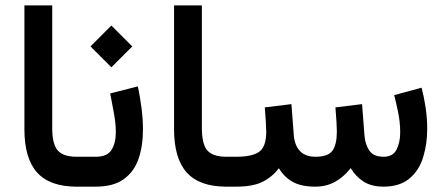

<svg xmlns="http://www.w3.org/2000/svg" viewBox="-20 -698 1663 718"><path d="M71.3 -677.7H175.3V-219.7Q175.3 -158.7 196 -135.3Q216.8 -111.8 266.6 -111.8H278.8V0H266.6Q166.5 0 118.9 -52.7Q71.3 -105.5 71.3 -214.8Z M337.9 0H259.3V-111.8H337.9Q381.3 -111.8 397.2 -137.7Q413.1 -163.6 413.1 -203.6Q413.1 -235.8 406.2 -273.7Q399.4 -311.5 392.1 -348.6L495.6 -375Q504.4 -332.5 509.5 -292Q514.6 -251.5 514.6 -213.9Q514.6 -152.3 498 -104Q481.4 -55.7 442.6 -27.8Q403.8 0 337.9 0ZM396.5 -602.5 474.6 -524.4 396.5 -446.3 318.4 -524.4Z M630.9 -677.7H734.9V-219.7Q734.9 -158.7 755.6 -135.3Q776.4 -111.8 826.2 -111.8H838.4V0H826.2Q726.1 0 678.5 -52.7Q630.9 -105.5 630.9 -214.8Z M1159.2 0Q1106 0 1074.2 -18.1Q1042.5 -36.1 1022.9 -68.8Q998 -36.1 961.9 -18.1Q925.8 0 863.8 0H818.8V-111.8H864.7Q923.3 -111.8 949.5 -130.6Q975.6 -149.4 975.6 -206.1Q975.6 -218.3 974.1 -242.7Q972.7 -267.1 970.2 -296.4L1069.8 -308.6L1078.6 -193.4Q1081.1 -156.2 1101.1 -134Q1121.1 -111.8 1160.2 -111.8Q1207 -111.8 1223.4 -134.8Q1239.7 -157.7 1239.7 -206.1Q1239.7 -217.8 1238.3 -242.4Q1236.8 -267.1 1234.4 -296.4L1334 -308.6L1342.8 -193.4Q1345.2 -158.2 1361.1 -135Q1377 -111.8 1414.1 -111.8Q1449.7 -111.8 1463.1 -138.9Q1476.6 -166 1476.6 -203.1Q1476.6 -242.2 1468 -282.2Q1459.5 -322.3 1454.1 -342.3L1556.6 -370.1Q1565.9 -334.5 1571.8 -294.7Q1577.6 -254.9 1577.6 -215.8Q1577.6 -159.7 1562.5 -110.4Q1547.4 -61 1511.7 -30.8Q1476.1 -0.5 1415 0Q1369.1 0 1339.8 -18.8Q1310.5 -37.6 1291.5 -69.3Q1265.1 -35.6 1232.4 -17.8Q1199.7 0 1159.2 0Z"/></svg>

Font: Vazirmatn UI NL Medium
Style: Regular
Weight: 500
Designer: Saber Rastikerdar
Foundry: Saber Rastikerdar
Version: Version 33.003